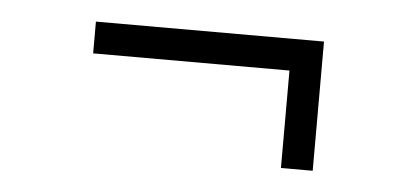

<svg xmlns="http://www.w3.org/2000/svg" viewBox="-29 -380 557 265"><g transform="rotate(5 250.0 -247.5)"><path d="M367 -158V-293H95V-337H411V-158Z"/></g></svg>

Font: Inconsolata Light
Style: Regular
Weight: 300
Designer: Raph Levien, Cyreal, Brenton Simpson
Foundry: Raph Levien, Cyreal, Google
Version: Version 3.001